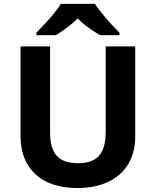

<svg xmlns="http://www.w3.org/2000/svg" viewBox="-20 -951 796 981"><path d="M590.3 -771V-784.2C543.5 -829.6 485.4 -897.5 465.3 -931.2H291C269 -894.5 227.5 -845.7 166 -784.2V-771H265.1C314.5 -801.8 351.6 -830.6 377 -856.9C401.9 -830.1 439.9 -801.3 491.2 -771ZM520 -713.9V-277.8C520 -167 478 -117.2 378.9 -117.2C276.9 -117.2 235.8 -167 235.8 -276.9V-713.9H85V-253.9C85 -90.3 191.4 9.8 375 9.8C436 9.8 488.8 -1 533.2 -22C622.6 -64.5 670.9 -146.5 670.9 -252V-713.9Z"/></svg>

Font: Open Sans bold
Style: Bold
Weight: 700
Foundry: Ascender Corporation
Version: Version 1.100;PS 001.100;hotconv 1.0.88;makeotf.lib2.5.64775